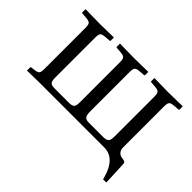

<svg xmlns="http://www.w3.org/2000/svg" viewBox="-118 -691 1049 1049"><g transform="rotate(45 406.5 -167.0)"><path d="M637 0C717 0 744 79 756 128H781L775 -8C775 -27 760 -26 747 -28C723 -31 710 -49 710 -74V-384C710 -424 715 -428 750 -431L776 -433C780 -433 782 -435 782 -438V-460L780 -462C780 -462 702 -460 672 -460C642 -460 565 -462 565 -462L563 -460V-437C563 -434 565 -433 569 -433L595 -431C631 -428 635 -422 635 -384V-85C635 -54 632 -36 595 -36H484C456 -36 444 -43 444 -85V-384C444 -424 449 -428 484 -431L510 -433C514 -433 516 -435 516 -438V-460L514 -462C514 -462 436 -460 406 -460C376 -460 299 -462 299 -462L297 -460V-437C297 -434 299 -433 303 -433L329 -431C365 -428 369 -422 369 -384V-84C369 -47 364 -36 329 -36H219C184 -36 178 -45 178 -85V-384C178 -424 183 -428 218 -431L244 -433C248 -433 250 -435 250 -438V-460L248 -462C248 -462 170 -460 140 -460C110 -460 33 -462 33 -462L31 -460V-437C31 -434 33 -433 37 -433L63 -431C99 -428 103 -422 103 -384V-72C103 -37 97 -33 63 -29L47 -27C43 -27 42 -25 42 -22V0L43 2C43 2 115 0 145 0Z"/></g></svg>

Font: Linux Libertine O C
Style: Regular
Weight: 400
Designer: Philipp H. Poll
Foundry: Philipp H. Poll
Version: Version 4.0.3